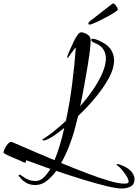

<svg xmlns="http://www.w3.org/2000/svg" viewBox="-143 -931 790 1099"><path d="M553 148Q524 148 466 134Q408 120 333 97Q258 74 179 47Q154 81 124.5 104.5Q95 128 60 128Q29 128 9 116.5Q-11 105 -21.5 93Q-32 81 -34 78Q-36 76 -36 74Q-36 69 -30 69Q-25 69 -14 78Q-3 87 16 96Q35 105 62 105Q85 105 105.5 86.5Q126 68 145 36L7 -14Q6 -11 5.5 -5.5Q5 0 -1 0Q-4 0 -10 -3Q-28 -12 -55 -23Q-82 -34 -102.5 -44Q-123 -54 -123 -59Q-122 -67 -115 -81.5Q-108 -96 -98 -107.5Q-88 -119 -79 -119Q-77 -119 -76 -118.5Q-75 -118 -74 -118Q-14 -92 47.5 -65.5Q109 -39 169 -14Q201 -91 225 -199Q185 -166 153 -146.5Q121 -127 107 -127Q100 -127 100 -130Q100 -132 102 -134Q132 -153 166 -180Q200 -207 234 -239Q256 -340 270 -450.5Q284 -561 291 -658Q289 -658 281.5 -649Q274 -640 265.5 -627.5Q257 -615 250.5 -606Q244 -597 243 -597Q242 -597 242 -600Q242 -611 248 -624Q252 -633 260.5 -652.5Q269 -672 279.5 -694Q290 -716 301 -731Q312 -746 321 -746Q336 -746 356 -734.5Q376 -723 376 -700Q376 -690 375 -676.5Q374 -663 372 -645Q367 -604 358 -550Q349 -496 338.5 -437.5Q328 -379 316 -323Q357 -370 390.5 -419Q424 -468 443.5 -514Q463 -560 463 -597Q463 -626 448.5 -648.5Q434 -671 402 -684Q379 -692 379 -704Q379 -709 388 -709Q395 -709 407.5 -705Q420 -701 439 -691Q477 -672 493.5 -644.5Q510 -617 510 -585Q510 -539 480 -484Q450 -429 403 -372.5Q356 -316 304 -267Q297 -240 291 -215.5Q285 -191 279 -171Q271 -143 252.5 -94.5Q234 -46 207 2Q287 35 357 61.5Q427 88 481.5 104Q536 120 568 120Q579 120 586 118Q593 116 593 108Q593 96 581 76.5Q569 57 554.5 40.5Q540 24 534 20Q524 14 524 10Q524 8 529 8Q534 8 543 11Q586 26 606.5 48.5Q627 71 627 94Q627 125 605 136.5Q583 148 553 148ZM368 -790Q363 -790 363 -798Q363 -804 374 -812Q379 -815 396.5 -829Q414 -843 435.5 -859.5Q457 -876 473.5 -889Q490 -902 493 -904Q499 -909 501.5 -910Q504 -911 507 -911Q511 -911 517 -903.5Q523 -896 527.5 -888Q532 -880 531 -876Q531 -872 513.5 -860.5Q496 -849 471 -835.5Q446 -822 423.5 -811Q401 -800 390 -796Q375 -790 368 -790Z"/></svg>

Font: Comforter
Style: Regular
Weight: 400
Designer: Robert E. Leuschke
Foundry: Robert E. Leuschke
Version: Version 1.013; ttfautohint (v1.8.3)